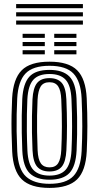

<svg xmlns="http://www.w3.org/2000/svg" viewBox="-20 -911 484 940"><path d="M222.4 9Q129.7 9 86.9 -32.7Q44.2 -74.3 39.6 -170.2Q37.3 -220.1 36.6 -263.3Q35.8 -306.4 36.6 -347.3Q37.3 -388.2 39.4 -430.5Q44.5 -524.8 86.3 -566.9Q128.1 -609 222.4 -609Q315.8 -609 357.8 -567Q399.9 -525 404.5 -430.2Q408 -354.3 407.8 -293.2Q407.6 -232.2 404.7 -170.1Q399.7 -74.2 357.3 -32.6Q314.8 9 222.4 9ZM222.4 -11.1Q303.2 -11.1 339.2 -48.9Q375.3 -86.7 379.7 -171.4Q382.7 -233 382.9 -292.1Q383.1 -351.2 379.6 -429.2Q375.6 -513.1 339.5 -551Q303.5 -588.9 222.4 -588.9Q141.1 -588.9 104.9 -551.1Q68.7 -513.3 64.3 -428.5Q62.5 -391 61.6 -351.7Q60.8 -312.5 61.4 -268.1Q62.1 -223.7 64.5 -170.4Q68.7 -82.1 107.5 -46.6Q146.2 -11.1 222.4 -11.1ZM222.4 -31.2Q157.7 -31.2 125.3 -62.9Q92.9 -94.7 89.2 -173.4Q87.3 -217.5 86.6 -261Q85.9 -304.5 86.5 -346.1Q87.2 -387.8 89 -426.3Q93.1 -501.5 123.4 -535.2Q153.8 -568.8 222.4 -568.8Q287 -568.8 319 -537.2Q351 -505.7 354.6 -429.1Q356.8 -379.7 357.5 -336.5Q358.2 -293.2 357.5 -253.4Q356.9 -213.6 355 -174.4Q351.1 -97 320.1 -64.1Q289.2 -31.2 222.4 -31.2ZM222.4 -51.3Q276.1 -51.3 301.4 -79.8Q326.7 -108.3 330.1 -175.2Q332.6 -226.9 332.9 -289.6Q333.2 -352.2 329.9 -425.9Q326.8 -493.1 301 -520.9Q275.3 -548.7 222.4 -548.7Q168.3 -548.7 143 -520.3Q117.7 -492 114 -425.5Q112.4 -391.6 111.7 -352.3Q110.9 -313.1 111.4 -268.6Q111.9 -224.1 114.2 -174.2Q117.4 -106.5 143.6 -78.9Q169.8 -51.3 222.4 -51.3ZM222.4 -71.5Q182 -71.5 161.9 -95Q141.8 -118.5 139.2 -175.4Q137.2 -220.7 136.5 -261.9Q135.8 -303.1 136.5 -343.1Q137.2 -383.1 139 -424.4Q142 -480.3 161.3 -504.4Q180.7 -528.5 222.4 -528.5Q261.8 -528.5 282.1 -505.6Q302.3 -482.7 304.9 -425.2Q307.9 -356.8 308 -295.1Q308 -233.4 305.1 -176.2Q302.3 -119.7 282.8 -95.6Q263.3 -71.5 222.4 -71.5ZM222.4 -91.6Q251.9 -91.6 264.9 -112.3Q278 -133.1 280.1 -177.5Q282.7 -231 283 -290.3Q283.3 -349.6 280 -424Q278.2 -467.8 264.8 -488.1Q251.5 -508.4 222.4 -508.4Q192.5 -508.4 179.4 -487.9Q166.3 -467.3 163.9 -423.1Q162.1 -383.3 161.5 -345.1Q160.8 -307 161.5 -265.9Q162.1 -224.9 164.1 -176.2Q166.1 -130.4 180.1 -111Q194.2 -91.6 222.4 -91.6ZM245.5 -725.5V-745.6H354.2V-725.5ZM90.7 -645V-665.1H199.4V-645ZM90.7 -685.2V-705.4H199.4V-685.2ZM90.7 -725.5V-745.6H199.4V-725.5ZM245.5 -645V-665.1H354.2V-645ZM245.5 -685.2V-705.4H354.2V-685.2ZM385.9 -870.9H59V-891H385.9ZM385.9 -790.4H59V-810.6H385.9ZM385.9 -830.7H59V-850.8H385.9Z"/></svg>

Font: Big Shoulders Inline Display SC Thin
Style: Regular
Weight: 100
Designer: Patric King
Foundry: XO Type Co
Version: Version 2.002